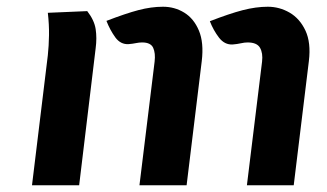

<svg xmlns="http://www.w3.org/2000/svg" viewBox="-20 -550 970 570"><path d="M713 0 758 -367Q761 -392 752 -408Q743 -424 715 -424Q706 -424 695 -421.5Q684 -419 671 -418Q647 -416.5 630.2 -438.2Q613.5 -460 603 -487Q661 -509.5 700.5 -519.8Q740 -530 775 -530Q809.5 -530 839.8 -512.5Q870 -495 886.8 -459.2Q903.5 -423.5 897 -369L852 0ZM75 0 122 -386Q125 -414 125.5 -445.5Q126 -477 122 -512L239 -517Q260 -490 264 -463.5Q268 -437 264 -407L215 0ZM394 0 439 -367Q442 -392 434.8 -408Q427.5 -424 402 -424Q393 -424 383.5 -422Q374 -420 362 -419Q338 -417.5 322.2 -439.2Q306.5 -461 296 -488Q353 -510 391 -520Q429 -530 464 -530Q498.5 -530 527 -512.5Q555.5 -495 570.5 -459.2Q585.5 -423.5 579 -369L534 0Z"/></svg>

Font: Expletus Sans
Style: Bold Italic
Weight: 700
Italic angle: -7°
Version: Version 7.500